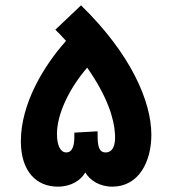

<svg xmlns="http://www.w3.org/2000/svg" viewBox="-20 -698 644 718"><path d="M196 0C247 0 282 -24 299 -53C316 -24 352 0 400 0C498 0 546 -92 546 -194C546 -318 470 -496 283 -678L187 -587C201 -573 215 -559 227 -545C145 -454 58 -311 58 -170C58 -56 117 0 196 0ZM345 -192V-207L258 -202V-187C258 -156 252 -128 228 -128C206 -128 193 -154 193 -197C193 -271 238 -366 306 -445C380 -340 407 -255 410 -197C413 -153 401 -128 375 -128C350 -128 345 -152 345 -192Z"/></svg>

Font: Noto Sans Arabic UI SmCn
Style: Bold
Weight: 700
Width: 4
Designer: Monotype Design Team, Nadine Chahine and Nizar Qandah
Foundry: Monotype Imaging Inc.
Version: Version 2.010